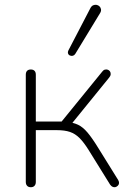

<svg xmlns="http://www.w3.org/2000/svg" viewBox="-20 -778 537 804"><path d="M109 6Q99 6 93.5 0Q88 -6 88 -16V-465Q88 -476 93.5 -481.5Q99 -487 109 -487Q119 -487 124.5 -481.5Q130 -476 130 -465V-269H238L408 -478Q413 -485 419.5 -486.5Q426 -488 431.5 -486Q437 -484 440.5 -479Q444 -474 443.5 -467Q443 -460 437 -453L277 -256L258 -268Q287 -265 307 -255.5Q327 -246 346.5 -223Q366 -200 393 -156L475 -24Q479 -17 478.5 -11Q478 -5 473.5 -0.5Q469 4 463.5 5.5Q458 7 452 4.5Q446 2 441 -5L351 -150Q331 -182 313 -200Q295 -218 273 -225.5Q251 -233 218 -233H130V-16Q130 -6 124.5 0Q119 6 109 6ZM295 -552Q291 -546 285 -544.5Q279 -543 273 -545.5Q267 -548 265 -554Q263 -560 267 -568L358 -743Q363 -753 370.5 -756Q378 -759 385 -757.5Q392 -756 397 -751Q402 -746 403 -738.5Q404 -731 399 -723Z"/></svg>

Font: Nunito ExtraLight
Style: Regular
Weight: 200
Designer: Vernon Adams
Foundry: Vernon Adams
Version: Version 3.602